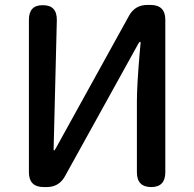

<svg xmlns="http://www.w3.org/2000/svg" viewBox="-20 -757 785 777"><path d="M157 0Q97 0 97 -60V-677Q97 -737 154 -736Q211 -736 210 -675L197 -153Q197 -148 199 -148Q201 -148 207 -159L502 -693Q526 -737 576 -737H589Q649 -737 649 -677V-60Q649 0 592 0Q534 0 534 -60V-347Q534 -410 545 -540L549 -583Q549 -588 546.5 -588Q544 -588 538 -577L243 -44Q219 0 169 0Z"/></svg>

Font: Resource Han Rounded TW Medium
Style: Regular
Weight: 500
Designer: Cyano Hao (round all glyphs); Ryoko NISHIZUKA 西塚涼子 (kana, bopomofo & ideographs); Paul D. Hunt (Latin, Greek & Cyrillic)
Foundry: Cyano Hao
Version: 0.990